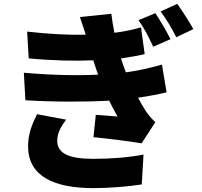

<svg xmlns="http://www.w3.org/2000/svg" viewBox="-20 -894 1040 990"><path d="M781 -826 694 -790C726 -744 743 -711 770 -653L859 -692C841 -729 806 -789 781 -826ZM894 -874 808 -835C841 -790 860 -759 889 -702L977 -744C957 -780 920 -838 894 -874ZM321 -277 171 -305C147 -256 123 -203 125 -134C128 16 260 76 462 76C542 76 641 68 711 57L720 -97C649 -83 557 -75 462 -75C343 -75 275 -99 275 -168C275 -210 297 -245 321 -277ZM103 -519 111 -377C260 -368 420 -368 543 -375C556 -348 570 -321 586 -293C558 -295 509 -299 474 -302L462 -187C537 -179 654 -165 710 -155L781 -264C761 -283 747 -299 732 -321C719 -341 705 -365 692 -390C745 -398 794 -407 839 -418L815 -561C766 -547 709 -532 629 -521L615 -559L604 -593C654 -600 693 -607 726 -615L707 -753C673 -743 628 -732 570 -725C564 -756 558 -788 554 -823L392 -806C403 -774 413 -744 422 -715C334 -713 237 -718 120 -731L128 -593C254 -581 367 -579 461 -583L477 -534L486 -509C378 -504 250 -506 103 -519Z"/></svg>

Font: Noto Sans KR Black
Style: Regular
Weight: 900
Designer: Ryoko NISHIZUKA 西塚涼子 (kana, bopomofo & ideographs); Paul D. Hunt (Latin, Greek & Cyrillic); Sandoll Communications 산돌커뮤니
Foundry: Adobe
Version: Version 2.004;hotconv 1.0.118;makeotfexe 2.5.65603